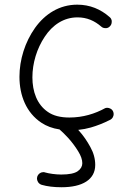

<svg xmlns="http://www.w3.org/2000/svg" viewBox="-20 -536 563 819"><path d="M450.2 -425.3C454.6 -430.2 456.5 -436 456.5 -442.4C456.5 -444.3 458.5 -454.1 447.3 -463.4C409.7 -496.6 363.8 -516.1 309.6 -516.1C233.9 -516.1 172.4 -477.1 129.4 -417C86.4 -356.4 63 -280.8 63 -208.5C63 -128.4 92.3 -55.2 156.2 -12.7C178.2 2 204.1 11.7 233.9 16.1C245.1 25.9 258.3 38.6 272.5 54.2C288.1 71.8 301.8 90.3 313.5 109.4C325.2 128.4 331.1 145 331.1 160.2C331.1 173.3 324.7 185.1 311.5 194.3C298.3 203.6 274.9 208.5 241.2 208.5C215.8 208.5 188.5 204.1 172.9 199.7C170.4 198.7 167.5 198.2 165 198.2C155.8 198.2 143.1 204.1 138.7 218.3C138.2 220.7 137.7 223.1 137.7 225.6C137.7 234.9 143.6 248 157.7 252.4C181.6 259.3 210 262.7 242.7 262.7C331.1 262.7 386.2 230.5 386.2 167.5C386.2 141.6 379.4 116.2 365.2 90.8C351.1 64.9 335 41.5 315.9 20.5L313.5 18.1C332.5 16.1 350.6 12.7 367.7 7.8C394.5 0 420.9 -10.3 446.8 -23.4C460.4 -28.8 464.8 -41 464.8 -48.8C464.8 -51.8 464.4 -54.7 463.4 -58.1C459 -71.8 445.3 -76.2 437.5 -76.2C434.6 -76.2 431.6 -75.7 428.7 -74.7C385.3 -50.8 334 -34.7 275.9 -34.7C237.8 -34.7 207 -42.5 184.1 -58.6C137.7 -90.3 118.2 -145.5 118.2 -206.1C118.2 -266.6 137.2 -329.1 170.9 -379.4C204.1 -429.7 252 -461.9 310.5 -461.9C351.1 -461.9 383.3 -447.3 412.1 -422.4C417 -418 422.9 -416 429.2 -416C431.2 -416 440.9 -414.1 450.2 -425.3Z"/></svg>

Font: Mikhak Light
Style: Regular
Weight: 300
Designer: Amin Abedi
Version: Version 3.2